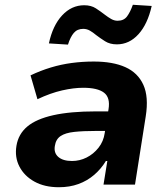

<svg xmlns="http://www.w3.org/2000/svg" viewBox="-20 -774 702 805"><path d="M227 11Q167 11 124.5 -12.5Q82 -36 61.5 -75.5Q41 -115 49 -163Q57 -212 94.5 -243.5Q132 -275 203.5 -291Q275 -307 382 -307H455L443 -225H382Q329 -225 291.5 -221Q254 -217 234 -203.5Q214 -190 210 -162Q205 -133 224.5 -116Q244 -99 282 -99Q314 -99 343 -113.5Q372 -128 393 -154.5Q414 -181 419 -216L435 -316Q443 -365 416 -385.5Q389 -406 329 -406Q289 -406 240.5 -395Q192 -384 137 -358L108 -458Q150 -478 193 -491Q236 -504 281 -510Q326 -516 373 -516Q453 -516 505.5 -492.5Q558 -469 581 -418.5Q604 -368 591 -286L546 0H414L430 -99H424Q404 -66 375 -41Q346 -16 309 -2.5Q272 11 227 11ZM265 -587 185 -592Q201 -667 240.5 -709.5Q280 -752 333 -752Q362 -752 382 -739Q402 -726 420 -712Q433 -702 446 -694.5Q459 -687 473 -687Q499 -687 512.5 -705Q526 -723 537 -754L616 -749Q599 -673 560.5 -630.5Q522 -588 470 -588Q441 -588 420.5 -601Q400 -614 383 -627Q370 -638 357 -645.5Q344 -653 329 -653Q304 -653 289.5 -636Q275 -619 265 -587Z"/></svg>

Font: Nunito Sans 6pt ExtraBold
Style: Italic
Weight: 800
Italic angle: -9°
Version: Version 3.101;gftools[0.9.27]